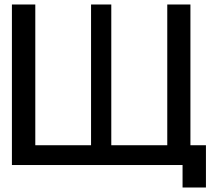

<svg xmlns="http://www.w3.org/2000/svg" viewBox="-20 -734 956 854"><path d="M137 -88H385V-714H475V-88H724V-714H827V-88H896V100H792V0H33V-714H137Z"/></svg>

Font: Non Bureau
Style: Regular
Weight: 400
Designer: Jona Saucedo
Foundry: Non Foundry
Version: Version 1.000; ttfautohint (v1.8.4)